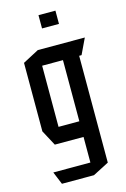

<svg xmlns="http://www.w3.org/2000/svg" viewBox="-132 -745 660 1007"><g transform="rotate(-15 197.5 -241.0)"><path d="M74 202 46 134V133H247V-6H91L46 -90V-462L133 -508H388V-507L348 -423H335V157L248 202ZM134 -423V-91H247V-423ZM184 -612V-684H276V-612Z"/></g></svg>

Font: Foldit Thin
Style: Regular
Weight: 400
Version: Version 1.003